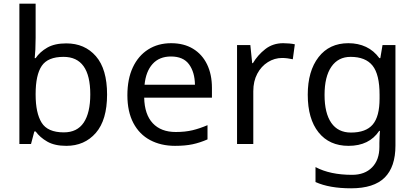

<svg xmlns="http://www.w3.org/2000/svg" viewBox="-20 -780 2247 1040"><path d="M173 -575Q173 -541 171.5 -511.5Q170 -482 168 -465H173Q196 -499 236 -522Q276 -545 339 -545Q439 -545 499.5 -475.5Q560 -406 560 -268Q560 -130 499 -60Q438 10 339 10Q276 10 236 -13Q196 -36 173 -68H166L148 0H85V-760H173ZM324 -472Q239 -472 206 -423Q173 -374 173 -271V-267Q173 -168 205.5 -115.5Q238 -63 326 -63Q398 -63 433.5 -116Q469 -169 469 -269Q469 -472 324 -472Z M907 -546Q976 -546 1025.5 -516Q1075 -486 1101.5 -431.5Q1128 -377 1128 -304V-251H761Q763 -160 807.5 -112.5Q852 -65 932 -65Q983 -65 1022.5 -74.5Q1062 -84 1104 -102V-25Q1063 -7 1023 1.5Q983 10 928 10Q852 10 793.5 -21Q735 -52 702.5 -113.5Q670 -175 670 -264Q670 -352 699.5 -415Q729 -478 782.5 -512Q836 -546 907 -546ZM906 -474Q843 -474 806.5 -433.5Q770 -393 763 -321H1036Q1035 -389 1004 -431.5Q973 -474 906 -474Z M1514 -546Q1529 -546 1546.5 -544.5Q1564 -543 1577 -540L1566 -459Q1553 -462 1537.5 -464Q1522 -466 1508 -466Q1467 -466 1431 -443.5Q1395 -421 1373.5 -380.5Q1352 -340 1352 -286V0H1264V-536H1336L1346 -438H1350Q1376 -482 1417 -514Q1458 -546 1514 -546Z M1867 -546Q1920 -546 1962.5 -526Q2005 -506 2035 -465H2040L2052 -536H2122V9Q2122 124 2063.5 182Q2005 240 1882 240Q1764 240 1689 206V125Q1768 167 1887 167Q1956 167 1995.5 126.5Q2035 86 2035 16V-5Q2035 -17 2036 -39.5Q2037 -62 2038 -71H2034Q1980 10 1868 10Q1764 10 1705.5 -63Q1647 -136 1647 -267Q1647 -395 1705.5 -470.5Q1764 -546 1867 -546ZM1879 -472Q1812 -472 1775 -418.5Q1738 -365 1738 -266Q1738 -167 1774.5 -114.5Q1811 -62 1881 -62Q1962 -62 1999 -105.5Q2036 -149 2036 -246V-267Q2036 -377 1998 -424.5Q1960 -472 1879 -472Z"/></svg>

Font: Noto Sans Tirhuta
Style: Regular
Weight: 400
Designer: Monotype Design Team
Foundry: Monotype Imaging Inc.
Version: Version 2.003; ttfautohint (v1.8.4.7-5d5b)